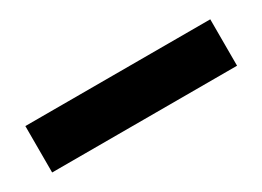

<svg xmlns="http://www.w3.org/2000/svg" viewBox="-20 -610 621 455"><g transform="rotate(-30 290.5 -382.5)"><path d="M38 -319H544V-446H38Z"/></g></svg>

Font: Digital Distortion
Style: Regular
Weight: 400
Version: Version 1